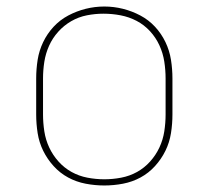

<svg xmlns="http://www.w3.org/2000/svg" viewBox="-20 -561 640 589"><path d="M300 8Q271 8 242.5 2.5Q214 -3 189 -16.5Q164 -30 144.5 -51.5Q125 -73 112.5 -98.5Q100 -124 95.5 -152.5Q91 -181 91 -210V-320Q91 -349 95.5 -377.5Q100 -406 112.5 -432Q125 -458 144.5 -479Q164 -500 189.5 -513.5Q215 -527 243 -534Q271 -541 300 -541Q329 -541 357 -534Q385 -527 410.5 -513.5Q436 -500 455.5 -479Q475 -458 487.5 -432Q500 -406 504.5 -377.5Q509 -349 509 -320V-210Q509 -181 504.5 -152.5Q500 -124 487.5 -98.5Q475 -73 455.5 -51.5Q436 -30 411 -16.5Q386 -3 357.5 2.5Q329 8 300 8ZM300 -11Q326 -11 352 -16Q378 -21 400.5 -33.5Q423 -46 440.5 -65.5Q458 -85 469 -108.5Q480 -132 484 -158Q488 -184 488 -210V-320Q488 -346 484 -372Q480 -398 469 -422Q458 -446 440 -465.5Q422 -485 399 -497Q376 -509 350 -514Q324 -519 297 -519Q272 -519 246.5 -514Q221 -509 198.5 -496Q176 -483 158.5 -463.5Q141 -444 130.5 -420.5Q120 -397 116 -371.5Q112 -346 112 -320V-210Q112 -184 116 -158Q120 -132 131 -108.5Q142 -85 159.5 -65.5Q177 -46 199.5 -33.5Q222 -21 248 -16Q274 -11 300 -11Z"/></svg>

Font: Iosevka Curly Thin Extended
Style: Regular
Weight: 100
Width: 7
Monospace: yes
Designer: Belleve Invis
Foundry: Belleve Invis
Version: Version 11.1.0; ttfautohint (v1.8.3)